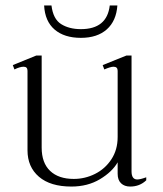

<svg xmlns="http://www.w3.org/2000/svg" viewBox="-20 -675 597 705"><path d="M142 -655H169Q175 -605 204.5 -586.5Q234 -568 277 -568Q373 -568 383 -655H411Q407 -598 372 -567Q337 -536 277 -536Q216 -536 180.5 -566.5Q145 -597 142 -655ZM517 -24V-13Q493 10 458 10Q437 10 424.5 -2Q412 -14 412 -37V-79Q392 -44 347 -17Q302 10 242 10Q165 10 123 -26Q81 -62 81 -123V-415Q81 -430 67 -430Q53 -430 33 -420L27 -436L113 -471H133V-133Q133 -77 164 -47.5Q195 -18 251 -18Q292 -18 329 -36.5Q366 -55 389 -90Q412 -125 412 -172V-415Q412 -430 397 -430Q386 -430 363 -420L357 -436L444 -471H463V-46Q463 -16 484 -16Q495 -16 517 -24Z"/></svg>

Font: Taviraj ExtraLight
Style: Regular
Weight: 200
Designer: Katatrad Team
Foundry: CadsonDemak
Version: Version 1.030